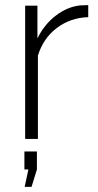

<svg xmlns="http://www.w3.org/2000/svg" viewBox="-20 -542 381 749"><path d="M324.2 -475.1Q254.4 -472.7 201.7 -432.9Q148.9 -393.1 127.9 -325.2V0H78.1V-520H126V-392.1Q152.8 -446.8 197.8 -481.2Q242.7 -515.6 293 -521Q306.2 -522 324.2 -522ZM76.2 187 90.8 119.1H75.2V48.8H124V119.1L103 187Z"/></svg>

Font: Rawline Light
Style: Regular
Weight: 300
Designer: Matt McInerney, Pablo Impallari, Rodrigo Fuenzalida
Foundry: Matt McInerney, Pablo Impallari, Rodrigo Fuenzalida
Version: Version 4.020;PS 004.020;hotconv 1.0.88;makeotf.lib2.5.64775